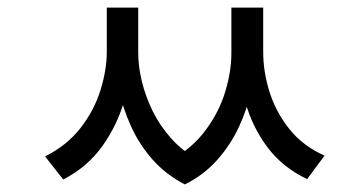

<svg xmlns="http://www.w3.org/2000/svg" viewBox="-20 -626 960 507"><path d="M262 -606H327V-489Q327 -427 308.5 -361.5Q290 -296 250.5 -240.5Q211 -185 147 -152L99 -213Q157 -242 193 -288.5Q229 -335 245.5 -388.5Q262 -442 262 -489ZM283 -606H345V-486Q345 -451 354.5 -411.5Q364 -372 383 -333Q402 -294 432.5 -260Q463 -226 505 -203L468 -139Q418 -165 383 -204.5Q348 -244 326 -292.5Q304 -341 293.5 -390.5Q283 -440 283 -486ZM591 -606H654V-486Q654 -439 643.5 -388.5Q633 -338 610.5 -290Q588 -242 552.5 -202.5Q517 -163 468 -139L430 -203Q486 -233 522 -281Q558 -329 574.5 -383Q591 -437 591 -486ZM610 -606H675V-489Q675 -437 691.5 -384Q708 -331 743.5 -286Q779 -241 837 -215L791 -153Q726 -184 686 -237.5Q646 -291 628 -356.5Q610 -422 610 -489Z"/></svg>

Font: lkorean85
Style: Book
Weight: 400
Designer: Jelle Bosma - Monotype Design Team
Foundry: Monotype Imaging Inc.
Version: Version 2.003